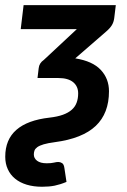

<svg xmlns="http://www.w3.org/2000/svg" viewBox="-46 -532 484 732"><path d="M389.5 -463 395.5 -512.5H44L33 -421H247L121 -303.5C109.3 -295.5 102.8 -285 101.5 -272L97 -234.5H177C201.3 -234.5 219.9 -229.2 232.8 -218.8C245.6 -208.2 252 -194 252 -176C252 -163 250.1 -151.2 246.2 -140.8C242.4 -130.2 236.2 -121.2 227.5 -113.5C218.8 -105.8 207.6 -99.5 193.8 -94.5C179.9 -89.5 162.8 -85.8 142.5 -83.5C86.8 -77.2 44.8 -61.7 16.5 -37C-11.8 -12.3 -26 21.8 -26 65.5C-26 83.2 -22.8 99.1 -16.2 113.2C-9.8 127.4 -0.5 139.4 11.5 149.2C23.5 159.1 38.2 166.7 55.5 172C72.8 177.3 92.5 180 114.5 180C132.5 180 148.5 178.6 162.5 175.8C176.5 172.9 191.5 168.2 207.5 161.5L199.5 108.5C198.2 98.8 195.2 92.6 190.5 89.8C185.8 86.9 181.2 85.5 176.5 85.5C171.8 85.5 166.2 86.3 159.5 88C152.8 89.7 143.7 90.5 132 90.5C116 90.5 103.8 87.3 95.5 81C87.2 74.7 83 66.7 83 57C83 51.7 83.8 46.7 85.5 42C87.2 37.3 90.8 33 96.2 29C101.8 25 109.8 21.4 120.5 18.2C131.2 15.1 145.3 12.3 163 10C233.3 0.7 285.3 -20 319 -52C352.7 -84 369.5 -128 369.5 -184C369.5 -216 359.1 -243.2 338.2 -265.5C317.4 -287.8 285 -302.5 241 -309.5L359 -412C368.7 -420.3 375.8 -428.3 380.5 -436C385.2 -443.7 388.2 -452.7 389.5 -463Z"/></svg>

Font: Lato
Style: Bold Italic
Weight: 700
Italic angle: -7°
Designer: Lukasz Dziedzic
Foundry: tyPoland Lukasz Dziedzic
Version: Version 2.007; 2014-02-27